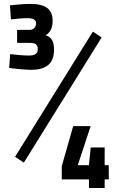

<svg xmlns="http://www.w3.org/2000/svg" viewBox="-20 -820 606 969"><path d="M138.5 -467.7Q115.1 -467.7 81.5 -470.9Q47.8 -474.1 26.3 -476.9L31.2 -546.8Q50.1 -544.4 78.8 -542Q107.6 -539.7 124.1 -539.7Q149.2 -539.7 159.9 -547.2Q170.6 -554.8 170.6 -572Q170.6 -590.4 160.5 -596.9Q150.4 -603.5 131.9 -603.5H66.3V-669.2H130.7Q143.3 -669.2 152.8 -678.3Q162.2 -687.4 162.2 -702.5Q162.2 -728.3 119.3 -728.3Q101.8 -728.3 76.4 -726.3Q51 -724.2 35.2 -721.9L30.3 -793.1Q52.8 -795.5 82 -797.9Q111.2 -800.3 132.6 -800.3Q190.1 -800.3 217.8 -779.9Q245.6 -759.5 245.6 -714.5Q245.6 -686.4 235.4 -668Q225.3 -649.6 210.2 -642.4Q230.6 -635.4 241.6 -619.1Q252.7 -602.9 252.7 -569.8Q252.7 -517.3 224.1 -492.5Q195.5 -467.7 138.5 -467.7ZM100.4 0.7 56 -28.6 448.6 -660.3 493.1 -631.2ZM428.9 128.7V85.5H291.7V18.7L349.3 -183.3H437.5L372.5 13.6H428.9L437.7 -75.6H508.2V13.6H528.9V85.5H508.2V128.7Z"/></svg>

Font: TitilliumWeb ExtraLight
Style: Regular
Weight: 400
Designer: Mohamed Gaber, Accademia di Belle Arti di Urbino and others
Foundry: Kief Type Foundry, Accademia di Belle Arti di Urbino and others
Version: Version 3.000; ttfautohint (v1.8.2)